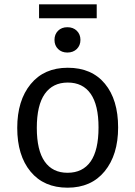

<svg xmlns="http://www.w3.org/2000/svg" viewBox="-20 -849 621 881"><path d="M423.8 -765.1H159.2V-829.1H423.8ZM289.1 -724.1Q315.9 -724.1 332.5 -707.8Q349.1 -691.4 349.1 -666Q349.1 -640.6 332.5 -624.3Q315.9 -607.9 289.1 -607.9Q262.7 -607.9 246.3 -624.3Q230 -640.6 230 -666Q230 -691.4 246.3 -707.8Q262.7 -724.1 289.1 -724.1ZM291 -538.1Q400.9 -538.1 461.4 -464.8Q522 -391.6 522 -264.2Q522 -138.7 460.4 -63.2Q398.9 12.2 290 12.2Q181.2 12.2 120.1 -61.8Q59.1 -135.7 59.1 -262.2Q59.1 -387.7 120.6 -462.9Q182.1 -538.1 291 -538.1ZM148.9 -262.2Q148.9 -159.2 185.1 -107.7Q221.2 -56.2 290 -56.2Q359.4 -56.2 395.8 -107.9Q432.1 -159.7 432.1 -264.2Q432.1 -367.2 396 -418.7Q359.9 -470.2 291 -470.2Q222.2 -470.2 185.5 -418.2Q148.9 -366.2 148.9 -262.2Z"/></svg>

Font: Fira Sans Book
Style: Regular
Weight: 350
Designer: Carrois Corporate & Edenspiekermann AG
Foundry: Carrois Corporate GbR & Edenspiekermann AG
Version: Version 4.203;PS 004.203;hotconv 1.0.88;makeotf.lib2.5.64775